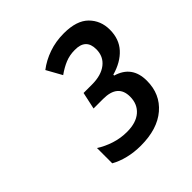

<svg xmlns="http://www.w3.org/2000/svg" viewBox="-131 -950 639 639"><g transform="rotate(-45 188.5 -631.0)"><path d="M177 -408Q145 -408 117 -415Q89 -422 68 -434V-506Q91 -491 119 -482Q147 -473 177 -473Q220 -473 243.5 -493.5Q267 -514 267 -549Q267 -607 198 -607H153L166 -667H206Q249 -667 274 -686.5Q299 -706 299 -740Q299 -790 246 -789Q222 -789 201.5 -780.5Q181 -772 160 -757L130 -811Q156 -831 189 -842.5Q222 -854 260 -854Q320 -854 348.5 -825.5Q377 -797 377 -754Q377 -710 351 -681.5Q325 -653 279 -640V-636Q344 -617 344 -547Q344 -484 299.5 -446Q255 -408 177 -408Z"/></g></svg>

Font: Noto Sans SemiCondensed Medium
Style: Italic
Weight: 500
Width: 4
Italic angle: -12°
Designer: Monotype Design Team
Foundry: Monotype Imaging Inc.
Version: Version 2.013; ttfautohint (v1.8.4.7-5d5b)